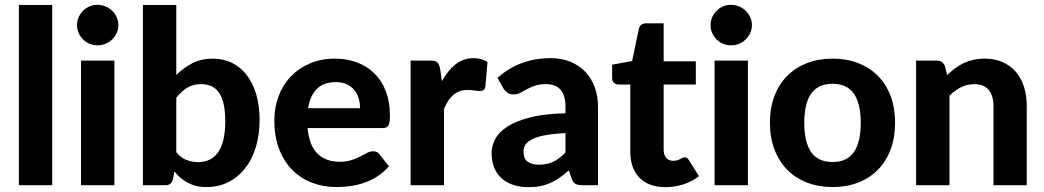

<svg xmlns="http://www.w3.org/2000/svg" viewBox="-20 -766 4318 794"><path d="M196 -745.5V0H58V-745.5Z M382.5 -578.5Q365.5 -578.5 350.2 -585Q335 -591.5 323.5 -603Q312 -614.5 305.2 -629.5Q298.5 -644.5 298.5 -662Q298.5 -679.5 305.2 -694.8Q312 -710 323.5 -721.5Q335 -733 350.2 -739.5Q365.5 -746 382.5 -746Q400.5 -746 416.2 -739.5Q432 -733 443.8 -721.5Q455.5 -710 462.5 -694.8Q469.5 -679.5 469.5 -662Q469.5 -644.5 462.5 -629.5Q455.5 -614.5 443.8 -603Q432 -591.5 416.2 -585Q400.5 -578.5 382.5 -578.5ZM453 -515.5V0H315V-515.5Z M709 -456Q739.5 -486.5 776.5 -505Q813.5 -523.5 859.5 -523.5Q904 -523.5 939.8 -505.8Q975.5 -488 1000.8 -455Q1026 -422 1039.8 -375.2Q1053.5 -328.5 1053.5 -270.5Q1053.5 -208 1037.8 -156.8Q1022 -105.5 993 -69Q964 -32.5 923.8 -12.5Q883.5 7.5 834 7.5Q810 7.5 791 2.8Q772 -2 756 -10.5Q740 -19 726.5 -30.8Q713 -42.5 701 -57L695.5 -26Q692 -11.5 684 -5.8Q676 0 662.5 0H571V-745.5H709ZM709 -136Q728.5 -113.5 751.2 -104.5Q774 -95.5 798.5 -95.5Q824 -95.5 844.8 -104.8Q865.5 -114 880.5 -134.2Q895.5 -154.5 903.5 -187Q911.5 -219.5 911.5 -265.5Q911.5 -306.5 905 -335.2Q898.5 -364 885.8 -382.5Q873 -401 854.5 -409.5Q836 -418 811.5 -418Q779 -418 755.2 -403.8Q731.5 -389.5 709 -362Z M1252 -236.5Q1258.5 -164 1293.2 -130.5Q1328 -97 1384 -97Q1412.5 -97 1433.2 -103.8Q1454 -110.5 1469.8 -118.8Q1485.5 -127 1498.2 -133.8Q1511 -140.5 1523.5 -140.5Q1539.5 -140.5 1548.5 -128.5L1588.5 -78.5Q1566.5 -53 1540 -36.2Q1513.5 -19.5 1485 -9.8Q1456.5 0 1427.5 3.8Q1398.5 7.5 1371.5 7.5Q1317.5 7.5 1270.8 -10.2Q1224 -28 1189.2 -62.8Q1154.5 -97.5 1134.5 -149Q1114.5 -200.5 1114.5 -268.5Q1114.5 -321 1131.8 -367.5Q1149 -414 1181.5 -448.5Q1214 -483 1260.5 -503.2Q1307 -523.5 1365.5 -523.5Q1415 -523.5 1456.8 -507.8Q1498.5 -492 1528.8 -462Q1559 -432 1575.8 -388.2Q1592.5 -344.5 1592.5 -288.5Q1592.5 -273 1591 -263Q1589.5 -253 1586 -247Q1582.5 -241 1576.5 -238.8Q1570.5 -236.5 1561 -236.5ZM1469 -318.5Q1469 -340 1463.2 -359.5Q1457.5 -379 1445 -394Q1432.5 -409 1413.5 -417.8Q1394.5 -426.5 1368 -426.5Q1318.5 -426.5 1290.5 -398.5Q1262.5 -370.5 1254 -318.5Z M1807.5 -430.5Q1832 -474.5 1864 -500Q1896 -525.5 1939 -525.5Q1974 -525.5 1996 -509L1987 -407Q1984.5 -397 1979.2 -393.2Q1974 -389.5 1965 -389.5Q1957 -389.5 1942 -391.8Q1927 -394 1914 -394Q1895 -394 1880.2 -388.5Q1865.5 -383 1854 -373Q1842.5 -363 1833.2 -348.5Q1824 -334 1816 -315.5V0H1678V-515.5H1759.5Q1780.5 -515.5 1788.5 -508Q1796.5 -500.5 1800 -482Z M2037.5 -444Q2083 -485 2138 -505.2Q2193 -525.5 2257 -525.5Q2303 -525.5 2339.2 -510.5Q2375.5 -495.5 2400.8 -468.8Q2426 -442 2439.5 -405Q2453 -368 2453 -324V0H2390Q2370.5 0 2360.2 -5.5Q2350 -11 2343.5 -28.5L2332.5 -61.5Q2313 -44.5 2294.8 -31.5Q2276.5 -18.5 2257 -9.8Q2237.5 -1 2215.2 3.5Q2193 8 2165.5 8Q2131.5 8 2103.5 -1Q2075.5 -10 2055.2 -27.8Q2035 -45.5 2024 -72Q2013 -98.5 2013 -133Q2013 -161.5 2027.5 -190Q2042 -218.5 2077.2 -241.8Q2112.5 -265 2171.2 -280.2Q2230 -295.5 2318.5 -297.5V-324Q2318.5 -372.5 2298 -395.2Q2277.5 -418 2239 -418Q2210.5 -418 2191.5 -411.2Q2172.5 -404.5 2158.2 -396.8Q2144 -389 2131.5 -382.2Q2119 -375.5 2102.5 -375.5Q2088 -375.5 2078.2 -382.8Q2068.5 -390 2062 -400ZM2318.5 -215.5Q2268 -213 2234.5 -206.8Q2201 -200.5 2181.2 -190.5Q2161.5 -180.5 2153.2 -167.8Q2145 -155 2145 -140Q2145 -110 2161.8 -97.5Q2178.5 -85 2208.5 -85Q2243 -85 2268.2 -97.2Q2293.5 -109.5 2318.5 -135.5Z M2731.5 8Q2696.5 8 2669.5 -2.2Q2642.5 -12.5 2624 -31.5Q2605.5 -50.5 2596 -77.5Q2586.5 -104.5 2586.5 -138.5V-416.5H2538Q2527 -416.5 2519.2 -423.5Q2511.5 -430.5 2511.5 -444.5V-498.5L2594 -513.5L2622 -647Q2627.5 -669.5 2652.5 -669.5H2724.5V-512.5H2857.5V-416.5H2724.5V-147.5Q2724.5 -126 2734.8 -113.5Q2745 -101 2764 -101Q2774 -101 2781 -103.2Q2788 -105.5 2793 -108.2Q2798 -111 2802.2 -113.2Q2806.5 -115.5 2811 -115.5Q2817 -115.5 2821 -112.8Q2825 -110 2829 -103.5L2870.5 -37.5Q2842 -15 2806 -3.5Q2770 8 2731.5 8Z M3002.5 -578.5Q2985.5 -578.5 2970.2 -585Q2955 -591.5 2943.5 -603Q2932 -614.5 2925.2 -629.5Q2918.5 -644.5 2918.5 -662Q2918.5 -679.5 2925.2 -694.8Q2932 -710 2943.5 -721.5Q2955 -733 2970.2 -739.5Q2985.5 -746 3002.5 -746Q3020.5 -746 3036.2 -739.5Q3052 -733 3063.8 -721.5Q3075.5 -710 3082.5 -694.8Q3089.5 -679.5 3089.5 -662Q3089.5 -644.5 3082.5 -629.5Q3075.5 -614.5 3063.8 -603Q3052 -591.5 3036.2 -585Q3020.5 -578.5 3002.5 -578.5ZM3073 -515.5V0H2935V-515.5Z M3423.5 -96Q3482.5 -96 3511 -136.8Q3539.5 -177.5 3539.5 -258Q3539.5 -338 3511 -378.8Q3482.5 -419.5 3423.5 -419.5Q3363 -419.5 3334.5 -378.8Q3306 -338 3306 -258Q3306 -177.5 3334.5 -136.8Q3363 -96 3423.5 -96ZM3423.5 -523.5Q3481.5 -523.5 3529 -505Q3576.5 -486.5 3610.5 -452.2Q3644.5 -418 3663 -369Q3681.5 -320 3681.5 -258.5Q3681.5 -197 3663 -147.8Q3644.5 -98.5 3610.5 -64Q3576.5 -29.5 3529 -11Q3481.5 7.5 3423.5 7.5Q3365 7.5 3317.2 -11Q3269.5 -29.5 3235.5 -64Q3201.5 -98.5 3182.8 -147.8Q3164 -197 3164 -258.5Q3164 -320 3182.8 -369Q3201.5 -418 3235.5 -452.2Q3269.5 -486.5 3317.2 -505Q3365 -523.5 3423.5 -523.5Z M3896.5 -455.5Q3912 -470.5 3928.8 -483Q3945.5 -495.5 3964.2 -504.5Q3983 -513.5 4004.8 -518.5Q4026.5 -523.5 4052 -523.5Q4094 -523.5 4126.5 -509Q4159 -494.5 4181.2 -468.5Q4203.5 -442.5 4214.8 -406.5Q4226 -370.5 4226 -327.5V0H4088.5V-327.5Q4088.5 -370.5 4068.5 -394.2Q4048.5 -418 4009.5 -418Q3980.5 -418 3955 -405.5Q3929.5 -393 3906.5 -370.5V0H3768.5V-515.5H3853.5Q3879.5 -515.5 3888 -491.5Z"/></svg>

Font: Lato
Style: Regular
Weight: 800
Designer: Lukasz Dziedzic with Adam Twardoch and Botio Nikoltchev
Foundry: tyPoland Lukasz Dziedzic
Version: Version 2.015; 2015-08-06; http://www.latofonts.com/; ttfaut